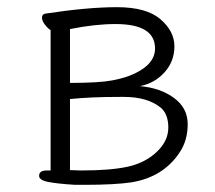

<svg xmlns="http://www.w3.org/2000/svg" viewBox="-20 -502 599 535"><path d="M189 13Q140 10 114.5 5Q89 0 89 -12Q89 -27 110 -27H121V-418Q113 -423 105 -433.5Q97 -444 97 -453Q97 -462 106 -464Q224 -482 306 -482Q388 -482 427 -448.5Q466 -415 466 -373Q466 -331 438.5 -300.5Q411 -270 370 -262Q427 -257 465 -229Q503 -201 503 -156Q503 -111 481 -78Q436 -9 347 6Q300 13 217 13ZM302 -435Q245 -435 175 -421V-271Q256 -271 293 -278Q330 -285 355 -297Q412 -324 412 -367Q412 -435 302 -435ZM175 -28 207 -27Q288 -27 336 -37.5Q384 -48 416.5 -78.5Q449 -109 449 -146.5Q449 -184 428 -202Q391 -232 325 -232H314Q232 -232 175 -226Z"/></svg>

Font: LXGW WenKai Light
Style: Regular
Weight: 300
Designer: LXGW / Fontworks Inc.
Foundry: LXGW / Fontworks Inc.
Version: Version 1.501; October 10, 2024